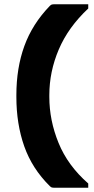

<svg xmlns="http://www.w3.org/2000/svg" viewBox="-20 -770 440 903"><path d="M214 -742Q220 -748 224.5 -749Q229 -750 234 -750H395V-730Q301 -642 256.5 -537.5Q212 -433 212 -323V-314Q212 -204 255.5 -97.5Q299 9 395 93V113H234Q229 113 224.5 112Q220 111 214 105Q131 23 94 -82Q57 -187 57 -314V-323Q57 -450 94.5 -553.5Q132 -657 214 -742Z"/></svg>

Font: Recursive Sn Lnr St XBd
Style: Regular
Weight: 800
Version: Version 1.079;hotconv 1.0.112;makeotfexe 2.5.65598; ttfautoh